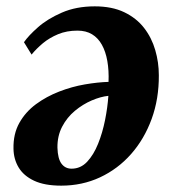

<svg xmlns="http://www.w3.org/2000/svg" viewBox="-20 -569 549 605"><path d="M55.5 -436Q70 -457 99.8 -483.2Q129.5 -509.5 174.8 -529.2Q220 -549 278.5 -549Q333 -549 371.5 -530.5Q410 -512 434 -481Q458 -450 469.2 -411.2Q480.5 -372.5 480.5 -332Q481 -257.5 457.8 -194Q434.5 -130.5 393 -83.5Q351.5 -36.5 295.2 -10.2Q239 16 173 16Q120.5 16 87.5 0.5Q54.5 -15 38.8 -41.2Q23 -67.5 22.5 -100.5Q21.5 -147 41 -181.8Q60.5 -216.5 93.5 -240.8Q126.5 -265 166.5 -280.5Q206.5 -296 247.2 -303Q288 -310 322 -311Q323.5 -347 318.2 -376.8Q313 -406.5 301 -428Q289 -449.5 270 -461Q251 -472.5 224 -472.5Q190 -472.5 163 -461.2Q136 -450 115.2 -432.8Q94.5 -415.5 79.5 -397ZM205.5 -37.5Q234 -37.5 254.5 -59.2Q275 -81 289 -115.8Q303 -150.5 311 -190.5Q319 -230.5 321.5 -267Q297 -264.5 269 -252.5Q241 -240.5 216 -219.8Q191 -199 175.8 -169.8Q160.5 -140.5 161 -103.5Q162 -69 173.8 -53.2Q185.5 -37.5 205.5 -37.5Z"/></svg>

Font: Merriweather 60pt ExtraBold
Style: Italic
Weight: 800
Italic angle: -7.8°
Version: Version 2.101